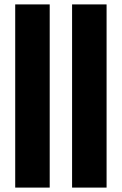

<svg xmlns="http://www.w3.org/2000/svg" viewBox="-20 -851 552 871"><path d="M49 0V-831H205.5V0ZM307 0V-831H463.5V0Z"/></svg>

Font: Merriweather 24pt SemiCondensed Black
Style: Regular
Weight: 900
Width: 4
Designer: Eben Sorkin
Foundry: Eben Sorkin
Version: Version 2.100